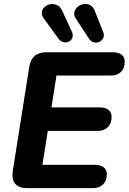

<svg xmlns="http://www.w3.org/2000/svg" viewBox="-20 -976 667 996"><path d="M121 0Q78 0 59 -22.5Q40 -45 46 -87L132 -630Q138 -667 160 -686Q182 -705 219 -705H563Q594 -705 610.5 -692.5Q627 -680 627 -656Q627 -622 607.5 -603Q588 -584 555 -584H273L247 -419H496Q527 -419 543 -406Q559 -393 559 -370Q559 -336 539.5 -316.5Q520 -297 488 -297H228L200 -121H470Q501 -121 517.5 -108.5Q534 -96 534 -72Q534 -38 514.5 -19Q495 0 462 0ZM442 -775 375 -877Q362 -896 365.5 -912.5Q369 -929 382.5 -940.5Q396 -952 413 -955Q430 -958 446.5 -950Q463 -942 471 -921L515 -811Q522 -794 516 -780Q510 -766 496.5 -759.5Q483 -753 468 -756Q453 -759 442 -775ZM283 -776 209 -878Q195 -896 197 -912.5Q199 -929 211.5 -940Q224 -951 241 -954Q258 -957 275 -950Q292 -943 302 -921L353 -811Q360 -795 355.5 -781Q351 -767 338 -760.5Q325 -754 310 -757Q295 -760 283 -776Z"/></svg>

Font: Nunito ExtraLight ExtraBold
Style: Italic
Weight: 800
Italic angle: -9°
Version: Version 3.602